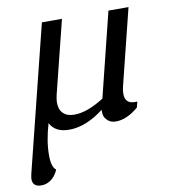

<svg xmlns="http://www.w3.org/2000/svg" viewBox="-105 -573 810 895"><g transform="rotate(-10 300.0 -126.0)"><path d="M-22 211Q-22 204 -18 186L153 -500H248L162 -155Q157 -133 157 -119Q157 -86 175.5 -68Q194 -50 228 -50Q289 -50 369 -101L468 -500H563L473 -138Q469 -122 469 -106Q469 -59 515 -59H527L520 -32Q465 15 413 15Q390 15 376 2.5Q362 -10 359 -21.5Q356 -33 356 -45V-50Q272 15 192 15Q126 15 102 -32Q78 49 78 116Q78 172 99 187Q98 189 96.5 193.5Q95 198 88 208.5Q81 219 72.5 227Q64 235 50 241.5Q36 248 19 248Q-22 248 -22 211Z"/></g></svg>

Font: Volkhov
Style: Italic
Weight: 400
Italic angle: -12°
Designer: Cyreal (www.cyreal.org)
Foundry: Cyreal (www.cyreal.org)
Version: Version 1.010